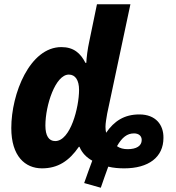

<svg xmlns="http://www.w3.org/2000/svg" viewBox="-20 -780 828 901"><path d="M375 79 453 101C466 64 477 31 488 2C512 8 538 10 563 10C677 10 747 -42 747 -133C748 -194 711 -243 634 -243C563 -243 516 -212 478 -157C476 -165 475 -175 475 -185C475 -201 479 -224 483 -247L592 -760H435L399 -586C391 -550 386 -509 385 -485H381C358 -530 326 -559 268 -559C120 -559 33 -341 33 -179C33 -47 98 10 177 10C251 10 304 -24 350 -91H353C365 -62 386 -41 413 -26C401 5 389 40 375 79ZM239 -118C209 -118 193 -143 193 -191C193 -286 240 -430 303 -430C334 -430 351 -403 351 -358C351 -277 311 -118 239 -118ZM579 -80C560 -80 543 -84 529 -94C553 -136 577 -154 609 -154C630 -154 645 -143 645 -123C645 -95 620 -80 579 -80Z"/></svg>

Font: Noto Sans SemiCondensed ExtraBold
Style: Italic
Weight: 800
Width: 4
Italic angle: -12°
Designer: Monotype Design Team
Foundry: Monotype Imaging Inc.
Version: Version 2.013